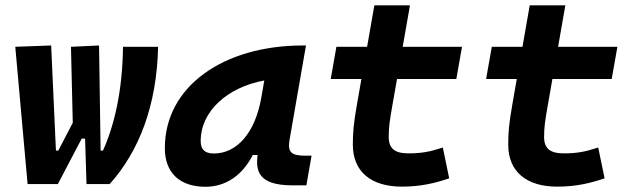

<svg xmlns="http://www.w3.org/2000/svg" viewBox="-20 -694 2384 724"><path d="M306.2 0H393.6C503.9 -123 571.3 -294.9 576.2 -517.6H443.8C441.9 -353 412.1 -223.6 368.2 -126H359.4L353.5 -522.5L247.6 -517.6L254.4 -231L199.7 -126H190.9L172.9 -522.5L37.6 -517.6L84 0H198.2L288.1 -171.4H300.8Z M754.9 10.3C830.6 10.3 893.6 -32.2 933.1 -109.4H951.2C944.8 -54.2 949.7 4.9 1082 4.9H1135.3L1154.8 -106.9H1131.3C1077.6 -106.9 1064 -120.6 1071.8 -166.5L1133.8 -522.5H1121.6C825.2 -522.5 601.6 -370.1 601.6 -135.3C601.6 -43 657.2 10.3 754.9 10.3ZM786.6 -115.2C752.4 -115.2 736.8 -129.9 736.8 -162.1C736.8 -275.4 838.4 -365.2 976.6 -390.6L965.3 -325.7C941.9 -191.4 872.1 -115.2 786.6 -115.2Z M1495.6 9.8C1568.8 9.8 1623 -4.4 1673.8 -21.5L1649.9 -137.7C1599.1 -121.1 1568.4 -115.7 1519.5 -115.7C1468.3 -115.7 1445.8 -134.3 1445.8 -177.7C1445.8 -213.9 1449.2 -238.3 1460.4 -301.3L1477.1 -396H1700.7L1722.2 -517.6H1498.5L1525.9 -673.8H1391.6L1364.3 -517.6H1248.5L1227.1 -396H1342.8L1326.2 -301.3C1313 -226.1 1310.5 -193.4 1310.5 -148.4C1310.5 -47.4 1378.4 9.8 1495.6 9.8Z M2081.5 9.8C2154.8 9.8 2209 -4.4 2259.8 -21.5L2235.8 -137.7C2185.1 -121.1 2154.3 -115.7 2105.5 -115.7C2054.2 -115.7 2031.7 -134.3 2031.7 -177.7C2031.7 -213.9 2035.2 -238.3 2046.4 -301.3L2063 -396H2286.6L2308.1 -517.6H2084.5L2111.8 -673.8H1977.5L1950.2 -517.6H1834.5L1813 -396H1928.7L1912.1 -301.3C1898.9 -226.1 1896.5 -193.4 1896.5 -148.4C1896.5 -47.4 1964.4 9.8 2081.5 9.8Z"/></svg>

Font: Cascadia Code NF
Style: Bold Italic
Weight: 700
Italic angle: -10°
Monospace: yes
Designer: Aaron Bell
Foundry: Saja Typeworks
Version: Version 2404.023